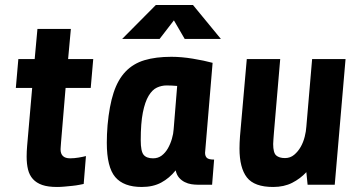

<svg xmlns="http://www.w3.org/2000/svg" viewBox="-20 -735 1427 764"><path d="M241 -385 223 -170Q222 -156 221.5 -149.5Q221 -143 221 -141Q221 -105 259 -105Q275 -105 293 -108Q311 -111 322 -114L313 -3Q308 -2 295.5 0.5Q283 3 268 4.5Q253 6 237 7.5Q221 9 207 9Q171 9 148 1Q125 -7 111 -22.5Q97 -38 91.5 -60.5Q86 -83 86 -112Q86 -122 86.5 -133Q87 -144 88 -155L108 -385H43L53 -500H118L129 -620H262L251 -500H351L341 -385Z M408 -237Q415 -314 432 -366Q449 -418 479.5 -450Q510 -482 555 -495.5Q600 -509 662 -509Q702 -509 747.5 -501.5Q793 -494 826 -485L796 -127Q796 -114 803 -107Q810 -100 832 -100L824 0H766Q755 0 741.5 -2Q728 -4 715 -10.5Q702 -17 692.5 -28Q683 -39 679 -57Q654 -26 621.5 -8.5Q589 9 544 9Q472 9 438.5 -30.5Q405 -70 405 -167Q405 -200 408 -237ZM589 -105Q609 -105 623.5 -116Q638 -127 648 -144.5Q658 -162 664 -182.5Q670 -203 671 -221L685 -393Q674 -394 663 -394.5Q652 -395 643 -395Q623 -395 604.5 -386.5Q586 -378 571.5 -354Q557 -330 548.5 -287.5Q540 -245 540 -177Q540 -133 551.5 -119Q563 -105 589 -105ZM715 -580 672 -654 615 -580H466L600 -715H748L859 -580Z M1095 -500 1070 -207Q1069 -193 1068 -180.5Q1067 -168 1067 -162Q1067 -127 1079 -116.5Q1091 -106 1114 -106Q1135 -106 1150.5 -119Q1166 -132 1176.5 -150.5Q1187 -169 1192.5 -191Q1198 -213 1199 -231L1222 -500H1355L1312 0H1204L1199 -50Q1175 -24 1142.5 -7.5Q1110 9 1067 9Q992 9 962.5 -29Q933 -67 933 -144Q933 -155 933.5 -167Q934 -179 935 -193L962 -500Z"/></svg>

Font: Share
Style: Bold Italic
Weight: 700
Designer: Ralph du Carrois
Version: Version 1.002